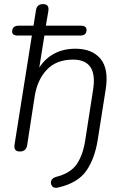

<svg xmlns="http://www.w3.org/2000/svg" viewBox="-20 -731 608 934"><path d="M264 181Q244 186 234.5 175.5Q225 165 228.5 150.5Q232 136 251 130Q323 112 353 68Q383 24 394 -45L433 -295Q456 -441 335 -441Q255 -441 208.5 -392.5Q162 -344 149 -264L112 -24Q107 6 76 6Q45 6 51 -29L135 -558H67Q38 -558 39 -579Q41 -606 70 -606H143L155 -681Q159 -711 190 -711Q221 -711 215 -676L203 -606H373Q402 -606 401 -584Q400 -558 370 -558H196L171 -402Q199 -446 243.5 -470Q288 -494 347 -494Q428 -494 469 -445Q510 -396 494 -295L455 -48Q440 43 399 101Q358 159 264 181Z"/></svg>

Font: Nunito Light
Style: Italic
Weight: 300
Italic angle: -9°
Designer: Vernon Adams
Foundry: Vernon Adams
Version: Version 3.601; ttfautohint (v1.8.2.53-6de2)